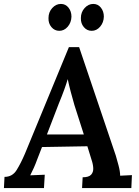

<svg xmlns="http://www.w3.org/2000/svg" viewBox="-33 -958 708 978"><path d="M370 -718 557 -165Q562 -148 570.5 -116.5Q579 -85 579 -63L639 -66L636 0H385L388 -55Q419 -55 431 -68Q443 -81 442 -101.5Q441 -122 433 -145L412 -213L181 -209L155 -142Q149 -125 139.5 -103.5Q130 -82 121 -65L195 -68L191 0H-13L-10 -57Q30 -57 51.5 -91.5Q73 -126 94 -175L318 -718ZM312 -555Q306 -534 294.5 -502Q283 -470 266 -429L206 -273H394L346 -423Q336 -457 327 -491.5Q318 -526 312 -555ZM434 -801Q410 -801 394 -820Q378 -839 379 -866Q379 -896 398 -917Q417 -938 442 -938Q466 -938 481 -919Q496 -900 496 -873Q495 -843 477 -822Q459 -801 434 -801ZM269 -801Q245 -801 229 -820Q213 -839 214 -866Q214 -896 233 -917Q252 -938 277 -938Q301 -938 316 -919Q331 -900 331 -873Q330 -843 312 -822Q294 -801 269 -801Z"/></svg>

Font: Lora SemiBold
Style: Italic
Weight: 600
Italic angle: -3°
Designer: Olga Karpushina, Alexei Vanyashin (Cyrillic)
Foundry: Cyreal
Version: Version 3.011; ttfautohint (v1.8.4.7-5d5b)